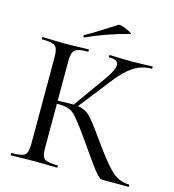

<svg xmlns="http://www.w3.org/2000/svg" viewBox="-115 -883 889 980"><g transform="rotate(15 329.5 -393.5)"><path d="M239 -678Q235 -677 233 -682Q231 -687 234 -689Q269 -708 323.5 -743Q378 -778 390 -785Q400 -792 446 -770Q465 -761 464 -757Q463 -756 461 -756Q343 -726 239 -678ZM653 -12Q656 -12 656 -6Q656 0 653 0H522Q511 0 505.5 -2Q500 -4 484.5 -21Q469 -38 446 -70Q423 -102 377 -168Q308 -267 281.5 -291Q255 -315 202 -315H191V-81Q191 -37 206 -24.5Q221 -12 276 -12Q278 -12 278 -6Q278 0 276 0Q261 0 219.5 -1Q178 -2 152 -2Q128 -2 87.5 -1Q47 0 32 0Q30 0 30 -6Q30 -12 32 -12Q87 -12 102.5 -24.5Q118 -37 118 -81V-544Q118 -587 102.5 -600Q87 -613 33 -613Q31 -613 31 -619Q31 -625 33 -625Q48 -625 88 -623.5Q128 -622 152 -622Q178 -622 220 -623.5Q262 -625 276 -625Q278 -625 278 -619Q278 -613 276 -613Q223 -613 207 -599Q191 -585 191 -542V-331Q243 -333 258 -333H275L392 -497Q423 -540 432 -565Q441 -590 430 -601.5Q419 -613 387 -613Q385 -613 385 -619Q385 -625 387 -625Q400 -625 437 -623.5Q474 -622 503 -622Q533 -622 567 -623.5Q601 -625 612 -625Q615 -625 615 -619Q615 -613 612 -613Q561 -613 518.5 -586Q476 -559 431 -501L298 -331Q336 -326 360.5 -302Q385 -278 439 -202Q446 -193 449 -188Q518 -90 558.5 -51.5Q599 -13 653 -12Z"/></g></svg>

Font: Cormorant Garamond Book
Style: Regular
Weight: 500
Designer: Christian Thalmann (Catharsis Fonts)
Version: Version 1.000;PS 002.000;hotconv 1.0.88;makeotf.lib2.5.64775